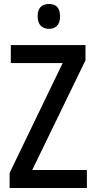

<svg xmlns="http://www.w3.org/2000/svg" viewBox="-20 -939 479 959"><path d="M414 0H28V-75L293 -624H34V-714H407V-638L141 -90H414ZM225 -919Q280 -919 280 -857Q280 -826 265 -810.5Q250 -795 225 -795Q199 -795 183.5 -810.5Q168 -826 168 -857Q168 -919 225 -919Z"/></svg>

Font: Noto Sans Condensed Medium
Style: Regular
Weight: 500
Width: 3
Designer: Monotype Design Team
Foundry: Monotype Imaging Inc.
Version: Version 2.013; ttfautohint (v1.8.4.7-5d5b)